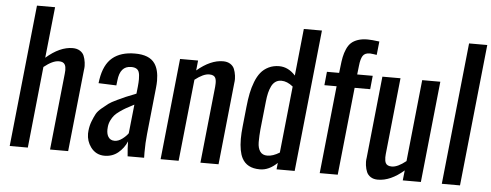

<svg xmlns="http://www.w3.org/2000/svg" viewBox="-52 -947 2795 1093"><g transform="rotate(5 1345.5 -401.0)"><path d="M33.2 0 118.2 -809.6H221.7L190.9 -518.1Q269 -586.4 342.3 -586.4Q366.7 -586.4 383.5 -575.9Q400.4 -565.4 407.2 -548.8Q414.1 -532.2 417 -510.7Q418.5 -501 418.5 -490.7Q418.5 -479 416.5 -467.3L367.2 0H263.7L309.6 -437.5Q311 -448.7 311 -458Q311 -477.5 305.2 -488.3Q296.9 -504.9 270.5 -504.9Q234.9 -504.9 185.1 -464.8L136.7 0Z M574.7 8.3Q525.4 7.8 496.1 -32.2Q471.2 -66.4 471.2 -109.4Q471.2 -117.2 472.2 -125.5Q475.1 -154.8 484.9 -179.9Q494.6 -205.1 504.2 -222.9Q513.7 -240.7 536.6 -259.5Q559.6 -278.3 572.3 -288.1Q585 -297.9 618.9 -314Q652.8 -330.1 666.7 -335.9Q680.7 -341.8 722.7 -358.4Q725.1 -359.4 726.1 -359.9L730.5 -401.4Q732.9 -425.3 732.9 -443.4Q732.9 -469.7 727.5 -484.4Q718.3 -508.8 682.6 -508.3Q619.6 -508.3 611.3 -424.8L607.9 -396.5L505.9 -400.4Q506.3 -402.8 507.3 -410.4Q508.3 -418 508.8 -421.4Q522.5 -507.8 569.8 -547.1Q617.2 -586.4 697.3 -586.4Q780.3 -586.9 812 -541Q836.4 -505.9 836.4 -443.4Q836.4 -424.3 834 -402.3L806.2 -136.2Q800.8 -85.9 800.8 -31.2Q800.8 -15.6 801.3 0H707Q702.1 -49.3 702.1 -85Q685.5 -45.4 652.8 -18.6Q620.1 8.3 574.7 8.3ZM625 -81.5Q646.5 -81.5 668.5 -97.9Q690.4 -114.3 702.1 -131.3L719.7 -296.4Q716.3 -294.9 710.4 -291.5Q684.6 -277.8 671.9 -270.8Q659.2 -263.7 639.4 -249.8Q619.6 -235.8 609.6 -224.1Q599.6 -212.4 590.8 -194.6Q582 -176.8 580.1 -156.7Q579.1 -148.4 579.1 -141.1Q579.1 -116.2 588.4 -101.1Q600.1 -81.5 625 -81.5Z M895.5 0 956.1 -578.1H1059.1L1053.2 -521Q1130.4 -586.4 1201.7 -586.4Q1226.1 -586.4 1242.7 -575.9Q1259.3 -565.4 1266.1 -548.8Q1272.9 -532.2 1275.9 -510.7Q1276.9 -501.5 1277.3 -491.7Q1277.3 -479.5 1275.4 -467.3L1226.6 0H1123L1168.9 -437.5Q1169.9 -447.8 1169.9 -456.5Q1170.4 -477.1 1164.6 -488.8Q1156.7 -504.9 1129.4 -504.9Q1095.7 -504.9 1047.9 -467.3L998.5 0Z M1463.9 8.3Q1463.4 8.3 1462.4 8.3Q1388.7 8.3 1360.4 -45.9Q1340.8 -83.5 1340.3 -154.8Q1340.3 -187.5 1344.7 -227.5L1356.4 -339.4Q1360.8 -382.8 1367.7 -417Q1374.5 -451.2 1387.2 -483.9Q1399.9 -516.6 1417.5 -538.3Q1435.1 -560.1 1461.9 -573.2Q1488.8 -586.4 1522.9 -586.4Q1574.7 -585.9 1615.2 -541L1643.1 -809.6H1746.6L1661.6 0H1558.1L1562 -37.1Q1515.1 8.3 1463.9 8.3ZM1498.5 -73.2Q1530.3 -73.2 1568.4 -96.7L1608.4 -477.5Q1574.7 -504.9 1542 -504.9Q1522.9 -504.9 1508.8 -495.4Q1494.6 -485.8 1485.8 -468Q1477.1 -450.2 1471.9 -429Q1466.8 -407.7 1463.9 -379.4L1446.8 -218.8Q1443.4 -180.7 1443.4 -150.9Q1443.4 -147.5 1443.4 -143.6Q1443.8 -111.3 1457.3 -92.3Q1470.7 -73.2 1498.5 -73.2Z M1804.7 0 1857.4 -501H1787.6L1795.4 -578.1H1865.2L1869.1 -611.3Q1872.6 -645.5 1877.4 -669.4Q1882.3 -693.4 1892.3 -716.1Q1902.3 -738.8 1917 -752.2Q1931.6 -765.6 1955.1 -773.7Q1978.5 -781.7 2010.3 -781.7Q2033.2 -781.7 2077.6 -775.9L2069.3 -698.7Q2065.4 -699.2 2051.3 -701.4Q2037.1 -703.6 2030.3 -703.6Q2001 -703.6 1989.5 -685.3Q1978 -667 1974.1 -628.4L1968.3 -578.1H2057.1L2049.3 -501H1960.4L1907.7 0Z M2137.2 8.3Q2112.8 8.3 2096.4 -2.2Q2080.1 -12.7 2073 -29.3Q2065.9 -45.9 2063 -67.4Q2061.5 -77.1 2061.5 -87.4Q2061.5 -99.1 2063.5 -110.8L2112.3 -578.1H2215.8L2169.9 -140.6Q2168.9 -130.4 2168.9 -122.1Q2168.9 -101.6 2174.8 -89.8Q2183.1 -73.2 2210 -73.2Q2243.7 -73.2 2291 -111.3L2339.8 -578.1H2443.4L2382.8 0H2279.3L2285.6 -57.6Q2210 8.3 2137.2 8.3Z M2502.4 0 2587.4 -809.6H2691.4L2606.4 0Z"/></g></svg>

Font: Oswald
Style: Regular
Weight: 400
Designer: Vernon Adams
Foundry: Vernon Adams
Version: 3.0; ttfautohint (v0.94.23-7a4d-dirty) -l 8 -r 50 -G 200 -x 